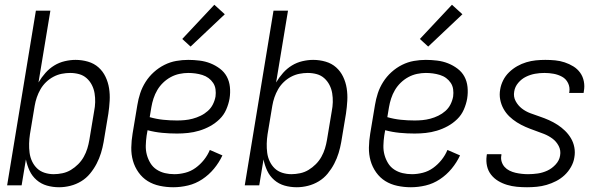

<svg xmlns="http://www.w3.org/2000/svg" viewBox="-20 -780 2540 808"><path d="M229 8Q202 8 177.5 1Q153 -6 134 -22.5Q115 -39 104.5 -61.5Q94 -84 89 -109L71 0H10L131 -735H192L142 -433Q155 -455 171.5 -473.5Q188 -492 208.5 -504.5Q229 -517 252.5 -522.5Q276 -528 298 -528Q325 -528 350.5 -520.5Q376 -513 394.5 -496.5Q413 -480 424 -457Q435 -434 439 -408.5Q443 -383 441.5 -356Q440 -329 436 -302L416 -182Q412 -159 405 -136Q398 -113 386.5 -91Q375 -69 359 -49.5Q343 -30 321.5 -17Q300 -4 276 2Q252 8 229 8ZM206 -47Q224 -47 243 -51Q262 -55 278.5 -65Q295 -75 309 -89Q323 -103 332.5 -120Q342 -137 347.5 -155Q353 -173 356 -191L376 -311Q380 -331 380.5 -350Q381 -369 378 -387.5Q375 -406 366.5 -422.5Q358 -439 344.5 -451Q331 -463 313 -468Q295 -473 275 -473Q258 -473 240 -469.5Q222 -466 205 -457Q188 -448 174 -434.5Q160 -421 150.5 -404.5Q141 -388 135 -370.5Q129 -353 126 -335L106 -215Q103 -195 102.5 -175.5Q102 -156 104.5 -137Q107 -118 115 -101Q123 -84 136 -71.5Q149 -59 167.5 -53Q186 -47 206 -47Z M709 8Q680 8 652 2Q624 -4 601.5 -18Q579 -32 563 -54.5Q547 -77 539.5 -103.5Q532 -130 532.5 -159Q533 -188 538 -218L558 -338Q562 -363 570 -387.5Q578 -412 592.5 -435Q607 -458 627.5 -476.5Q648 -495 672 -507Q696 -519 721.5 -523.5Q747 -528 772 -528Q796 -528 820 -525Q844 -522 865.5 -513.5Q887 -505 905.5 -491Q924 -477 934.5 -457.5Q945 -438 947.5 -414Q950 -390 946 -365Q942 -342 932 -319Q922 -296 904 -278.5Q886 -261 864 -249Q842 -237 818.5 -230Q795 -223 771.5 -220.5Q748 -218 725 -218Q693 -218 662 -221Q631 -224 601 -232L597 -209Q594 -188 593.5 -167.5Q593 -147 598 -128.5Q603 -110 613 -93.5Q623 -77 639 -66.5Q655 -56 674 -51.5Q693 -47 714 -47Q736 -47 759.5 -53Q783 -59 803 -73.5Q823 -88 838.5 -107.5Q854 -127 863 -149L916 -126Q902 -96 880.5 -70Q859 -44 831 -25.5Q803 -7 771.5 0.5Q740 8 709 8ZM725 -273Q741 -273 757.5 -274.5Q774 -276 791 -280.5Q808 -285 824.5 -293Q841 -301 854.5 -313Q868 -325 876 -341Q884 -357 887 -374Q889 -389 887 -404Q885 -419 877 -431Q869 -443 857.5 -451.5Q846 -460 831.5 -464.5Q817 -469 802 -471Q787 -473 772 -473Q754 -473 735 -469Q716 -465 698.5 -455.5Q681 -446 666.5 -432Q652 -418 642 -401Q632 -384 626 -365.5Q620 -347 617 -329L610 -287Q638 -279 666.5 -276Q695 -273 725 -273ZM782 -584 747 -616 882 -760 926 -720Z M1229 8Q1202 8 1177.5 1Q1153 -6 1134 -22.5Q1115 -39 1104.5 -61.5Q1094 -84 1089 -109L1071 0H1010L1131 -735H1192L1142 -433Q1155 -455 1171.5 -473.5Q1188 -492 1208.5 -504.5Q1229 -517 1252.5 -522.5Q1276 -528 1298 -528Q1325 -528 1350.5 -520.5Q1376 -513 1394.5 -496.5Q1413 -480 1424 -457Q1435 -434 1439 -408.5Q1443 -383 1441.5 -356Q1440 -329 1436 -302L1416 -182Q1412 -159 1405 -136Q1398 -113 1386.5 -91Q1375 -69 1359 -49.5Q1343 -30 1321.5 -17Q1300 -4 1276 2Q1252 8 1229 8ZM1206 -47Q1224 -47 1243 -51Q1262 -55 1278.5 -65Q1295 -75 1309 -89Q1323 -103 1332.5 -120Q1342 -137 1347.5 -155Q1353 -173 1356 -191L1376 -311Q1380 -331 1380.5 -350Q1381 -369 1378 -387.5Q1375 -406 1366.5 -422.5Q1358 -439 1344.5 -451Q1331 -463 1313 -468Q1295 -473 1275 -473Q1258 -473 1240 -469.5Q1222 -466 1205 -457Q1188 -448 1174 -434.5Q1160 -421 1150.5 -404.5Q1141 -388 1135 -370.5Q1129 -353 1126 -335L1106 -215Q1103 -195 1102.5 -175.5Q1102 -156 1104.5 -137Q1107 -118 1115 -101Q1123 -84 1136 -71.5Q1149 -59 1167.5 -53Q1186 -47 1206 -47Z M1709 8Q1680 8 1652 2Q1624 -4 1601.5 -18Q1579 -32 1563 -54.5Q1547 -77 1539.5 -103.5Q1532 -130 1532.5 -159Q1533 -188 1538 -218L1558 -338Q1562 -363 1570 -387.5Q1578 -412 1592.5 -435Q1607 -458 1627.5 -476.5Q1648 -495 1672 -507Q1696 -519 1721.5 -523.5Q1747 -528 1772 -528Q1796 -528 1820 -525Q1844 -522 1865.5 -513.5Q1887 -505 1905.5 -491Q1924 -477 1934.5 -457.5Q1945 -438 1947.5 -414Q1950 -390 1946 -365Q1942 -342 1932 -319Q1922 -296 1904 -278.5Q1886 -261 1864 -249Q1842 -237 1818.5 -230Q1795 -223 1771.5 -220.5Q1748 -218 1725 -218Q1693 -218 1662 -221Q1631 -224 1601 -232L1597 -209Q1594 -188 1593.5 -167.5Q1593 -147 1598 -128.5Q1603 -110 1613 -93.5Q1623 -77 1639 -66.5Q1655 -56 1674 -51.5Q1693 -47 1714 -47Q1736 -47 1759.5 -53Q1783 -59 1803 -73.5Q1823 -88 1838.5 -107.5Q1854 -127 1863 -149L1916 -126Q1902 -96 1880.5 -70Q1859 -44 1831 -25.5Q1803 -7 1771.5 0.5Q1740 8 1709 8ZM1725 -273Q1741 -273 1757.5 -274.5Q1774 -276 1791 -280.5Q1808 -285 1824.5 -293Q1841 -301 1854.5 -313Q1868 -325 1876 -341Q1884 -357 1887 -374Q1889 -389 1887 -404Q1885 -419 1877 -431Q1869 -443 1857.5 -451.5Q1846 -460 1831.5 -464.5Q1817 -469 1802 -471Q1787 -473 1772 -473Q1754 -473 1735 -469Q1716 -465 1698.5 -455.5Q1681 -446 1666.5 -432Q1652 -418 1642 -401Q1632 -384 1626 -365.5Q1620 -347 1617 -329L1610 -287Q1638 -279 1666.5 -276Q1695 -273 1725 -273ZM1782 -584 1747 -616 1882 -760 1926 -720Z M2198 8Q2176 8 2155 6Q2134 4 2114 -2Q2094 -8 2076.5 -18.5Q2059 -29 2046.5 -45Q2034 -61 2029.5 -81.5Q2025 -102 2028 -124L2029 -131H2090V-127Q2087 -113 2091 -100Q2095 -87 2103.5 -77.5Q2112 -68 2124 -62Q2136 -56 2149 -53Q2162 -50 2175.5 -48.5Q2189 -47 2202 -47Q2223 -47 2243.5 -50Q2264 -53 2283.5 -62Q2303 -71 2318.5 -88Q2334 -105 2337 -125Q2341 -147 2331 -166Q2321 -185 2304.5 -197Q2288 -209 2269 -216.5Q2250 -224 2230 -231Q2210 -238 2191.5 -246Q2173 -254 2155.5 -265Q2138 -276 2123.5 -290Q2109 -304 2099 -322Q2089 -340 2085 -361Q2081 -382 2085 -404Q2088 -423 2097.5 -442Q2107 -461 2122.5 -476Q2138 -491 2156.5 -501.5Q2175 -512 2195 -518Q2215 -524 2235 -526Q2255 -528 2275 -528Q2296 -528 2316.5 -526Q2337 -524 2356.5 -517.5Q2376 -511 2393 -500.5Q2410 -490 2421.5 -474Q2433 -458 2437 -437.5Q2441 -417 2437 -396L2436 -389H2375L2376 -393Q2379 -413 2370.5 -430.5Q2362 -448 2345.5 -457Q2329 -466 2310 -469.5Q2291 -473 2271 -473Q2251 -473 2231.5 -469.5Q2212 -466 2193.5 -457Q2175 -448 2161 -431.5Q2147 -415 2144 -395Q2140 -373 2150 -354.5Q2160 -336 2176 -323.5Q2192 -311 2212 -303.5Q2232 -296 2251.5 -289.5Q2271 -283 2290 -274.5Q2309 -266 2326 -255Q2343 -244 2357.5 -230Q2372 -216 2382.5 -198.5Q2393 -181 2397 -160Q2401 -139 2397 -117Q2394 -97 2383 -77.5Q2372 -58 2356 -43Q2340 -28 2320.5 -18Q2301 -8 2280.5 -2Q2260 4 2239 6Q2218 8 2198 8Z"/></svg>

Font: Iosevka Term Curly Light
Style: Italic
Weight: 300
Italic angle: -9°
Designer: Belleve Invis
Foundry: Belleve Invis
Version: Version 32.3.0